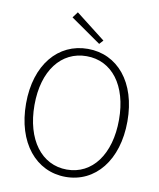

<svg xmlns="http://www.w3.org/2000/svg" viewBox="-93 -924 837 1009"><g transform="rotate(10 325.5 -419.5)"><path d="M326 12C484 12 596 -123 596 -332C596 -540 484 -671 326 -671C168 -671 55 -540 55 -332C55 -123 168 12 326 12ZM326 -27C191 -27 100 -147 100 -332C100 -516 191 -632 326 -632C461 -632 551 -516 551 -332C551 -147 461 -27 326 -27ZM379 -707 398 -728 240 -851 217 -820Z"/></g></svg>

Font: Source Sans Pro Light
Style: Regular
Weight: 300
Designer: Paul D. Hunt
Foundry: Adobe Systems Incorporated
Version: Version 3.006;hotconv 1.0.111;makeotfexe 2.5.65597